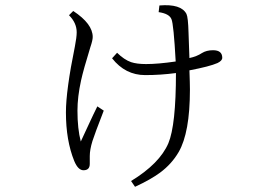

<svg xmlns="http://www.w3.org/2000/svg" viewBox="-20 -657 1040 731"><path d="M648.9 -422.9Q641.1 -565.4 632.8 -584Q624.5 -605 584 -610.8L586.9 -636.2Q669.4 -643.1 689.9 -604Q696.3 -590.8 697.8 -532.2Q698.2 -529.8 701.2 -436Q729 -441.9 749 -455.1Q766.1 -465.8 791 -465.8Q826.2 -465.8 826.2 -437Q826.2 -425.8 808.1 -417Q778.3 -403.8 701.2 -389.2Q703.1 -339.4 703.1 -315.9Q703.1 -151.9 660.2 -78.1Q633.8 -32.7 589.8 0Q554.2 26.4 494.1 54.2L479 32.2Q587.9 -34.2 621.1 -111.8Q649.9 -180.7 649.9 -378.9Q591.8 -371.1 532.7 -371.1Q457 -371.1 406.7 -435.1L425.8 -456.1Q452.6 -429.7 479 -420.4Q501 -413.1 536.1 -413.1Q581.5 -413.1 648.9 -422.9ZM350.6 -252 375 -235.8Q340.3 -146.5 332 -120.1Q321.8 -86.9 321.8 -63V-33.2Q321.8 -8.8 297.9 -8.8Q277.3 -8.8 262.7 -43.9Q231 -122.1 231 -229Q231 -313 265.1 -480Q272 -515.1 272 -534.2Q272 -569.8 242.7 -599.1L258.8 -615.2Q333 -566.4 333 -516.1Q333 -503.9 324.2 -478Q297.4 -391.1 288.6 -350.6Q274.9 -288.1 274.9 -235.8Q274.9 -166.5 287.6 -118.2Q289.1 -120.6 318.4 -184.6Q335 -220.7 350.6 -252Z"/></svg>

Font: I.Ming
Style: Regular
Weight: 400
Designer: Ichiten Fonts Project
Version: Version 5.10 Mar 24, 2018